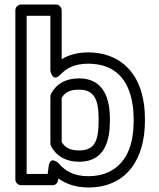

<svg xmlns="http://www.w3.org/2000/svg" viewBox="-20 -795 702 850"><path d="M246.3 -463.9C273.3 -492.7 310.6 -513 370 -513C480.7 -513 536 -452.8 558.8 -370.8C567.3 -340.2 571.6 -306.7 571.6 -270V-259C571.6 -144.4 534.6 -67.6 459.5 -32.7C434.8 -21.1 405.6 -15 371.1 -15C306.1 -15 268.1 -38.5 239.4 -72.2C239.4 -72.2 202.4 -108.4 195.6 -59.4L190.9 -25H98V-725H203.1V-481C203.1 -481 213.2 -428.5 246.3 -463.9ZM238.6 -4.9C271.2 18.8 315.7 35 371.1 35C545.7 35 621.6 -98 621.6 -259V-270C621.6 -310.6 616.8 -348.8 606.9 -384.2C579.5 -482.8 504.3 -563 370 -563C323.2 -563 284.5 -551.9 253.1 -533.2V-750C253.1 -760.7 243.2 -775 228.1 -775H73C62.3 -775 48 -765.1 48 -750V0C48 10.7 57.9 25 73 25H212.7C229.9 25 236.3 11.7 238.6 -4.9ZM331.5 -79C444.6 -79 466.5 -174.7 466.5 -259V-270C466.5 -353.6 441.8 -448 330.4 -448C268.2 -448 228.3 -421.9 206 -379.7C204.1 -376.1 203.1 -371.9 203.1 -368V-160C203.1 -156.1 204.1 -152 205.8 -148.7C227.4 -106.1 269.2 -79 331.5 -79ZM331.5 -129C286.9 -129 266.7 -143.3 253.1 -166.4V-361.5C267 -384.4 285.1 -398 330.4 -398C399.3 -398 416.5 -350.7 416.5 -270V-259C416.5 -176 401.3 -129 331.5 -129Z"/></svg>

Font: Asimov
Style: WidOu
Weight: 500
Designer: Google
Version: Version 2.000980; 2014